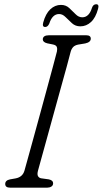

<svg xmlns="http://www.w3.org/2000/svg" viewBox="-20 -862 472 882"><path d="M154.5 -78Q150 -61 154.5 -53Q159 -45 168.5 -43L204.5 -38Q224.5 -33.5 224 -20Q224 -10 216 -5Q208 0 197.5 0H26Q4 0 4 -17Q4 -33.5 26 -38L51.5 -42.5Q84 -48.5 92.5 -78.5Q96.5 -92.5 107.2 -131.5Q118 -170.5 133 -225Q148 -279.5 164.5 -340Q181 -400.5 196.5 -457.5Q212 -514.5 224 -559.2Q236 -604 241.5 -625.5Q244 -637.5 241 -646Q238 -654.5 224 -657.5L197 -663Q176.5 -668 176.5 -681.5Q177.5 -700 205 -700H376Q397 -700 397 -684.5Q397 -668 371.5 -662.5L338.5 -657Q324 -654 316.2 -646Q308.5 -638 304.5 -624Q299 -602 286.8 -557Q274.5 -512 258.5 -454.8Q242.5 -397.5 226 -337.2Q209.5 -277 194.5 -222.8Q179.5 -168.5 168.8 -129.8Q158 -91 154.5 -78ZM349 -741Q326.5 -741 310.8 -755.2Q295 -769.5 281.2 -783.5Q267.5 -797.5 251.5 -797.5Q220.5 -797.5 206.5 -754Q199.5 -738 187.5 -738Q173 -738 178.5 -758.5Q189.5 -799 211 -819.2Q232.5 -839.5 260 -839.5Q282.5 -839.5 298 -825.2Q313.5 -811 327.2 -796.8Q341 -782.5 358 -782.5Q389 -782.5 402.5 -826Q408 -842.5 422 -842.5Q436.5 -842.5 430.5 -821.5Q419.5 -780.5 398 -760.8Q376.5 -741 349 -741Z"/></svg>

Font: Fraunces 144pt SuperSoft Light
Style: Italic
Weight: 300
Italic angle: -16°
Version: Version 1.000;[b76b70a41]